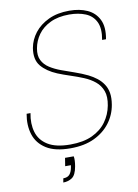

<svg xmlns="http://www.w3.org/2000/svg" viewBox="-97 -776 738 1024"><g transform="rotate(-10 272.0 -263.5)"><path d="M231 12Q148 12 100.5 -18Q53 -48 37 -98.5Q21 -149 32 -210H53Q42 -154 55.5 -108Q69 -62 112.5 -35Q156 -8 234 -8Q305 -8 353 -30.5Q401 -53 429 -91.5Q457 -130 466 -178Q475 -225 463.5 -256.5Q452 -288 426.5 -309Q401 -330 367 -344Q333 -358 297.5 -369.5Q262 -381 230 -394Q175 -417 145.5 -452.5Q116 -488 126 -550Q134 -594 162.5 -630.5Q191 -667 238.5 -689.5Q286 -712 351 -712Q407 -712 448.5 -693Q490 -674 510 -633.5Q530 -593 518 -528H497Q508 -589 490.5 -625Q473 -661 435 -676.5Q397 -692 347 -692Q287 -692 244.5 -671.5Q202 -651 178 -617.5Q154 -584 147 -544Q140 -506 153 -480Q166 -454 192.5 -437Q219 -420 253 -407.5Q287 -395 323.5 -382.5Q360 -370 393 -354Q417 -342 437 -326.5Q457 -311 471 -290Q485 -269 489.5 -242Q494 -215 488 -179Q479 -125 446.5 -82Q414 -39 360.5 -13.5Q307 12 231 12ZM161 185 165 163Q189 163 200 149.5Q211 136 215 113L217 101H186L193 57H240Q242 66 241.5 80Q241 94 238 111Q230 157 209 171Q188 185 161 185Z"/></g></svg>

Font: DM Sans 9pt Thin
Style: Italic
Weight: 250
Italic angle: -10°
Version: Version 4.004;gftools[0.9.30]